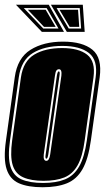

<svg xmlns="http://www.w3.org/2000/svg" viewBox="-27 -776 441 807"><path d="M152 11Q91 11 53 -5.5Q15 -22 1 -64.5Q-13 -107 -2 -185L35 -451Q46 -532 101 -566.5Q156 -601 238 -601Q320 -601 361.5 -567Q403 -533 392 -451L355 -186Q344 -107 319.5 -64.5Q295 -22 254 -5.5Q213 11 152 11ZM154 -7Q209 -7 246 -22Q283 -37 305.5 -76Q328 -115 338 -186L375 -451Q385 -523 347 -553Q309 -583 235 -583Q160 -583 111 -553Q62 -523 52 -451L15 -185Q5 -115 17 -76Q29 -37 63.5 -22Q98 -7 154 -7ZM156 -16Q104 -16 71 -30.5Q38 -45 26.5 -81.5Q15 -118 24 -185L61 -451Q71 -519 117 -546.5Q163 -574 234 -574Q304 -574 339.5 -546Q375 -518 366 -451L329 -186Q320 -118 299 -81Q278 -44 243 -30Q208 -16 156 -16ZM168 -100Q180 -100 184 -127L231 -458Q234 -485 221 -485Q214 -485 210 -479.5Q206 -474 204 -458L157 -127Q154 -100 168 -100ZM168 -109Q162 -109 165 -127L212 -458Q214 -469 216 -472.5Q218 -476 220 -476Q226 -476 223 -458L176 -127Q173 -109 168 -109ZM149 -642 40 -756H178L242 -642ZM254 -642 187 -756H321L329 -642ZM155 -656H219L169 -742H73ZM262 -656H314L308 -742H211ZM158 -663 90 -735H165L207 -663ZM266 -663 223 -735H301L306 -663Z"/></svg>

Font: Alumni Sans Collegiate One
Style: Italic
Weight: 400
Italic angle: -8°
Designer: Robert E. Leuschke
Foundry: Robert E. Leuschke
Version: Version 1.100